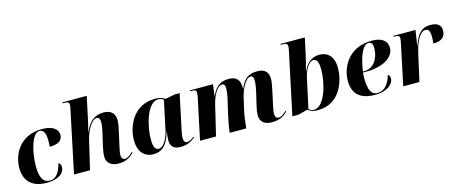

<svg xmlns="http://www.w3.org/2000/svg" viewBox="-44 -1378 4775 2006"><g transform="rotate(-15 2343.0 -375.0)"><path d="M276 10C413 10 471 -51 471 -107C471 -136 458 -151 445 -157C418 -50 374 -4 315 -4C247 -4 209 -55 209 -185C209 -344 261 -533 339 -533C378 -533 405 -503 405 -414C405 -388 404 -368 402 -346C507 -346 542 -386 542 -438C542 -498 489 -546 371 -546C126 -546 37 -354 37 -214C37 -55 138 10 276 10Z M1055 10C1136 10 1190 -27 1222 -64L1216 -72C1189 -44 1159 -21 1130 -21C1106 -21 1092 -38 1092 -69C1092 -96 1099 -127 1107 -163L1141 -316C1149 -351 1159 -395 1159 -430C1159 -493 1127 -547 1037 -547C934 -547 878 -491 834 -393H831C838 -416 857 -496 863 -525L913 -760H649L648 -750H670C712 -750 720 -736 720 -713C720 -703 717 -687 713 -671L572 0H745L819 -315C843 -414 903 -510 954 -510C980 -510 988 -485 988 -454C988 -419 977 -365 971 -339L940 -207C930 -160 925 -129 925 -99C925 -31 972 10 1055 10Z M1431 10C1524 10 1585 -47 1620 -177H1624C1619 -152 1616 -128 1616 -85C1616 -22 1656 10 1720 10C1801 10 1840 -17 1884 -50L1879 -59C1860 -43 1830 -22 1802 -22C1781 -22 1766 -38 1766 -74C1766 -102 1776 -151 1782 -177L1858 -536H1805L1700 -516C1675 -535 1642 -546 1595 -546C1352 -546 1269 -326 1269 -182C1269 -59 1332 10 1431 10ZM1498 -31C1467 -31 1442 -54 1442 -146C1442 -290 1504 -532 1624 -532C1648 -532 1669 -525 1681 -510L1616 -205C1598 -119 1553 -31 1498 -31Z M2715 8C2800 8 2852 -27 2884 -64L2878 -72C2860 -54 2826 -21 2792 -21C2769 -21 2754 -37 2754 -70C2754 -97 2761 -127 2768 -162L2802 -320C2809 -355 2819 -401 2819 -436C2819 -495 2790 -547 2701 -547C2601 -547 2554 -509 2511 -409H2509V-436C2506 -500 2477 -547 2392 -547C2320 -547 2256 -525 2205 -415H2202L2219 -536H1969L1968 -526H1990C2024 -526 2036 -518 2036 -493C2036 -480 2032 -460 2029 -444L1935 0H2108L2184 -319C2204 -407 2252 -508 2310 -508C2335 -508 2341 -483 2341 -457C2341 -443 2338 -395 2324 -339L2296 -220C2281 -159 2262 -61 2256 0H2435C2440 -57 2450 -137 2463 -191L2492 -318C2509 -393 2559 -512 2619 -512C2648 -512 2650 -480 2650 -454C2650 -421 2639 -366 2633 -340L2602 -209C2591 -164 2586 -132 2586 -102C2586 -29 2631 8 2715 8Z M3208 10C3461 10 3524 -240 3524 -362C3524 -494 3454 -546 3372 -546C3277 -546 3222 -483 3195 -414H3191C3210 -482 3226 -546 3234 -584L3272 -760H3009L3007 -750H3036C3067 -750 3082 -740 3082 -714C3082 -699 3078 -680 3072 -653L2933 3H2999L3103 -24C3123 -6 3150 10 3208 10ZM3169 -4C3146 -4 3125 -16 3115 -28L3184 -348C3202 -428 3246 -508 3297 -508C3330 -508 3351 -479 3351 -390C3351 -244 3286 -4 3169 -4Z M3828 10C3966 10 4030 -58 4030 -111C4030 -140 4021 -152 4008 -156C3981 -65 3935 -2 3856 -2C3796 -2 3761 -51 3761 -186C3761 -197 3762 -235 3764 -248H3802C3976 -248 4103 -320 4103 -427C4103 -503 4043 -546 3939 -546C3677 -546 3588 -340 3588 -205C3588 -56 3676 10 3828 10ZM3782 -258H3766C3790 -427 3841 -532 3898 -532C3928 -532 3944 -514 3944 -462C3944 -352 3880 -258 3782 -258Z M4226 -442 4133 0H4308L4374 -294C4405 -430 4456 -509 4506 -509C4538 -509 4557 -494 4557 -422C4557 -402 4556 -378 4553 -350C4636 -350 4686 -384 4686 -457C4686 -516 4648 -546 4571 -546C4484 -546 4429 -502 4387 -373H4384L4409 -536H4169L4167 -526H4192C4222 -526 4234 -515 4234 -496C4234 -479 4230 -462 4226 -442Z"/></g></svg>

Font: Noto Serif Display ExtraBold
Style: Italic
Weight: 800
Italic angle: -12°
Designer: Monotype Design Team
Foundry: Monotype Imaging Inc.
Version: Version 2.009